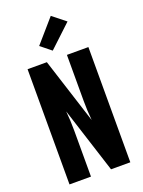

<svg xmlns="http://www.w3.org/2000/svg" viewBox="-180 -1069 859 1151"><g transform="rotate(-20 250.0 -494.0)"><path d="M56 0V-735H179L313 -317Q310 -348 308.5 -379Q307 -410 307 -441V-735H444V0H321L187 -418Q190 -387 191.5 -356Q193 -325 193 -294V0ZM236 -788 169 -842 296 -988 379 -922Z"/></g></svg>

Font: Iosevka Term Curly Heavy
Style: Regular
Weight: 900
Designer: Belleve Invis
Foundry: Belleve Invis
Version: Version 32.3.0